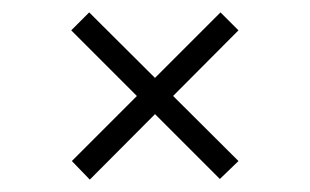

<svg xmlns="http://www.w3.org/2000/svg" viewBox="-20 -455 500 310"><path d="M95 -406 124 -435 365 -195 335 -166ZM336 -435 365 -406 125 -165 96 -195Z"/></svg>

Font: Kalnia Medium
Style: Regular
Weight: 500
Designer: Frida Medrano
Foundry: Frida Medrano
Version: Version 1.105